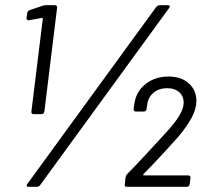

<svg xmlns="http://www.w3.org/2000/svg" viewBox="-20 -720 812 740"><path d="M157 -700H191Q196 -700 198.5 -697Q201 -694 200 -690L151 -290Q149 -280 140 -280H110Q105 -280 102.5 -283Q100 -286 101 -290L145 -648Q145 -651 142 -651L92 -642H90Q82 -642 82 -651L85 -669Q85 -677 94 -681L145 -698Q151 -700 157 -700ZM86 -12 582 -693Q589 -700 595 -700H627Q633 -700 634 -696.5Q635 -693 631 -688L135 -7Q130 0 123 0H90Q84 0 83 -3.5Q82 -7 86 -12ZM461 -10 464 -37Q466 -45 470 -49Q503 -82 541.5 -124Q580 -166 596 -183L619 -208Q683 -277 687 -315Q691 -344 673.5 -362Q656 -380 624 -380Q592 -380 571 -362Q550 -344 547 -314L545 -300Q543 -290 534 -290H504Q495 -290 495 -300L498 -321Q505 -368 541.5 -396.5Q578 -425 629 -425Q679 -425 708 -398.5Q737 -372 737 -331Q737 -302 720 -269Q703 -236 669 -195Q596 -113 533 -49Q530 -44 535 -44H705Q710 -44 712.5 -41Q715 -38 714 -34L711 -10Q709 0 700 0H469Q459 0 461 -10Z"/></svg>

Font: Barlow
Style: Italic
Weight: 400
Italic angle: -7°
Designer: Jeremy Tribby
Foundry: Tribby Type
Version: Version 1.408